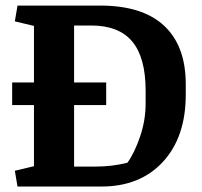

<svg xmlns="http://www.w3.org/2000/svg" viewBox="-20 -681 737 701"><path d="M250.5 -587.9V-379.9H367.7V-297.4H250.5V-72.8H329.1Q389.6 -72.8 445.3 -86.9Q470.7 -122.1 491.2 -181.6Q511.7 -241.2 511.7 -303.7V-349.6Q511.7 -470.7 462.9 -529.3Q414.1 -587.9 313 -587.9ZM24.4 -379.9H104V-586.4L34.2 -603L43.9 -660.6H345.7Q500.5 -660.6 579.3 -586.9Q658.2 -513.2 658.2 -373.5V-335.4Q658.2 -180.7 575 -90.3Q491.7 0 350.6 0H43.9L34.2 -57.6L104 -74.2V-297.4H24.4Z"/></svg>

Font: NoticiaText-Bold
Style: Bold
Weight: 700
Designer: JM Sole
Foundry: JM Sole
Version: Version 1.003